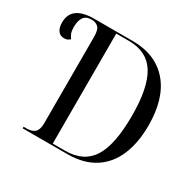

<svg xmlns="http://www.w3.org/2000/svg" viewBox="-155 -881 1063 1049"><g transform="rotate(30 376.0 -357.0)"><path d="M112 0V-10H130Q166 -10 183 -26.5Q200 -43 200 -83V-626Q200 -675 183 -689Q166 -703 143 -703Q106 -703 91.5 -680.5Q77 -658 77 -620Q77 -595 82.5 -580.5Q88 -566 98 -554Q91 -547 82.5 -543Q74 -539 62 -539Q36 -539 22.5 -557.5Q9 -576 9 -609Q9 -714 152 -714H393Q539 -714 619.5 -621Q700 -528 700 -357Q700 -248 666 -167.5Q632 -87 563.5 -43.5Q495 0 393 0ZM375 -10Q490 -10 542.5 -92.5Q595 -175 595 -358Q595 -536 542.5 -620Q490 -704 376 -704H296V-10Z"/></g></svg>

Font: Noto Serif Display SemiCondensed
Style: Regular
Weight: 400
Width: 4
Designer: Monotype Design Team
Foundry: Monotype Imaging Inc.
Version: Version 2.009